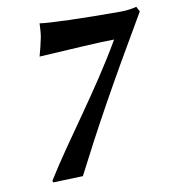

<svg xmlns="http://www.w3.org/2000/svg" viewBox="-73 -673 674 751"><g transform="rotate(-10 264.0 -298.0)"><path d="M409.9 -496C302.1 -310 166 -139 76.4 6L78.2 13L196.9 9C283.8 -161 368 -315 528 -587L517.5 -607C501.8 -603 483.1 -599 452.1 -599C303.1 -599 174.8 -603 133.8 -609C133.2 -594 132 -570 129.3 -555C126.7 -540 115.9 -496 111.3 -481C240.5 -488 350.9 -496 409.9 -496Z"/></g></svg>

Font: Linux Biolinum O 
Style: Bold Italic
Weight: 700
Designer: Philipp H. Poll
Foundry: Philipp H. Poll
Version: Version 1.3.2